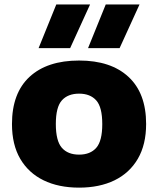

<svg xmlns="http://www.w3.org/2000/svg" viewBox="-20 -828 706 858"><path d="M333.5 10.5Q242 10.5 174.8 -22.2Q107.5 -55 70.5 -118.2Q33.5 -181.5 33.5 -273.5Q33.5 -412 112.2 -484.8Q191 -557.5 333.5 -557.5Q475.5 -557.5 554.2 -484.5Q633 -411.5 633 -274Q633 -182 596 -118.5Q559 -55 491.8 -22.2Q424.5 10.5 333.5 10.5ZM333.5 -137Q383.5 -137 410.2 -167.5Q437 -198 437 -273.5Q437 -349.5 410 -379.5Q383 -409.5 333.5 -409.5Q283.5 -409.5 256.5 -379.5Q229.5 -349.5 229.5 -274Q229.5 -198.5 256.2 -167.8Q283 -137 333.5 -137ZM373.5 -613 452.5 -808H603.5L514.5 -613ZM152.5 -613 231.5 -808H382.5L293.5 -613Z"/></svg>

Font: Encode Sans SemiExpanded SemiExpanded ExtraBold
Style: Regular
Weight: 800
Width: 6
Designer: Multiple Designers
Foundry: Impallari Type
Version: Version 3.000; ttfautohint (v1.8.3) -l 8 -r 50 -G 200 -x 14 